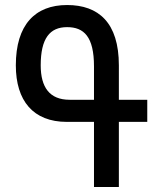

<svg xmlns="http://www.w3.org/2000/svg" viewBox="-20 -744 620 764"><path d="M453 0V-259H566V-347H453V-484C453 -654 372 -724 247 -724C120 -724 43 -646 43 -484C43 -343 112 -259 246 -259H354V0ZM257 -347C177 -347 142 -397 142 -484C142 -591 178 -636 247 -636C314 -636 354 -598 354 -480V-347Z"/></svg>

Font: Noto Sans Armenian ExtraCondensed Medium
Style: Regular
Weight: 500
Width: 2
Designer: Monotype Design Team
Foundry: Monotype Imaging Inc.
Version: Version 2.008